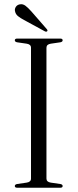

<svg xmlns="http://www.w3.org/2000/svg" viewBox="-20 -881 364 901"><path d="M198 -43Q198 -27 218.5 -24L263 -17.5Q274 -15.5 274 -8Q274 0 262.5 0H61Q49.5 0 49.5 -8Q49.5 -15.5 60.5 -17.5L105 -24Q125.5 -27 125.5 -43V-657Q125.5 -673 105 -676L60.5 -682.5Q49.5 -684.5 49.5 -692Q49.5 -700 61 -700H262.5Q274 -700 274 -692Q274 -684.5 263 -682.5L218.5 -676Q198 -673 198 -657ZM127.5 -827 199 -745Q205 -738.5 201.5 -734.5Q197.5 -730.5 190.5 -734L93 -787Q76 -796 64.5 -805.2Q53 -814.5 50.5 -828.5Q48 -838.5 54 -848.2Q60 -858 72.5 -860.5Q87 -863.5 99.5 -854Q112 -844.5 127.5 -827Z"/></svg>

Font: Fraunces 72pt Light
Style: Regular
Weight: 300
Version: Version 1.000;[0bf87f6ff]